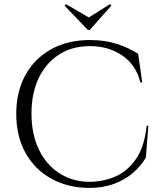

<svg xmlns="http://www.w3.org/2000/svg" viewBox="-20 -911 800 945"><path d="M710 -292 698 -135Q672 -92 632.5 -58.5Q593 -25 539.5 -5.5Q486 14 417 14Q313 13 232 -32Q151 -77 105.5 -158.5Q60 -240 60 -351Q60 -460 105 -541.5Q150 -623 231.5 -668.5Q313 -714 423 -714Q497 -714 556.5 -694.5Q616 -675 660 -646L680 -505H671Q649 -593 581 -638.5Q513 -684 423 -684Q335 -684 270.5 -642.5Q206 -601 170.5 -526.5Q135 -452 135 -352Q135 -252 170.5 -177Q206 -102 269.5 -60Q333 -18 417 -16Q488 -16 548.5 -42.5Q609 -69 650 -129.5Q691 -190 702 -292ZM528 -883 522 -891 417 -825 304 -891 298 -883 412 -764H422Z"/></svg>

Font: Cinzel
Style: Regular
Weight: 400
Designer: Natanael Gama
Version: Version 2.000